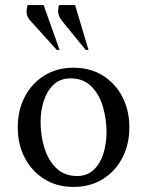

<svg xmlns="http://www.w3.org/2000/svg" viewBox="-20 -727 580 757"><path d="M270 10Q204 10 154.5 -21Q105 -52 77.5 -105Q50 -158 50 -225Q50 -292 77.5 -345Q105 -398 154.5 -429Q204 -460 270 -460Q336 -460 385.5 -429Q435 -398 462.5 -345Q490 -292 490 -225Q490 -158 462.5 -105Q435 -52 385.5 -21Q336 10 270 10ZM284 -33Q324 -33 350 -58Q376 -83 388 -122.5Q400 -162 400 -205Q400 -258 385.5 -307Q371 -356 339.5 -387Q308 -418 258 -418Q217 -418 191 -393Q165 -368 152.5 -329Q140 -290 140 -246Q140 -193 155 -144Q170 -95 202 -64Q234 -33 284 -33ZM204 -530 101 -644Q86 -660 85 -676Q84 -692 89 -707H152L215 -530ZM318 -530 225 -644Q211 -662 209.5 -677Q208 -692 213 -707H276L329 -530Z"/></svg>

Font: Spectral
Style: Regular
Weight: 400
Designer: Jean-Baptiste Levee
Foundry: Production Type
Version: Version 2.001